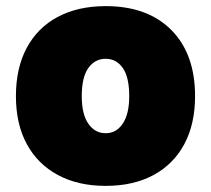

<svg xmlns="http://www.w3.org/2000/svg" viewBox="-20 -595 690 627"><path d="M325 12Q235 12 169 -23.5Q103 -59 67.5 -124.5Q32 -190 32 -281Q32 -373 67.5 -439Q103 -505 169 -540Q235 -575 325 -575Q462 -575 539.5 -497Q617 -419 617 -281Q617 -190 582 -124.5Q547 -59 481.5 -23.5Q416 12 325 12ZM325 -160Q360 -160 381 -191.5Q402 -223 402 -281Q402 -343 381 -373Q360 -403 325 -403Q290 -403 268.5 -373Q247 -343 247 -281Q247 -222 268.5 -191Q290 -160 325 -160Z"/></svg>

Font: Azeret Mono Thin Black
Style: Regular
Weight: 900
Version: Version 1.002